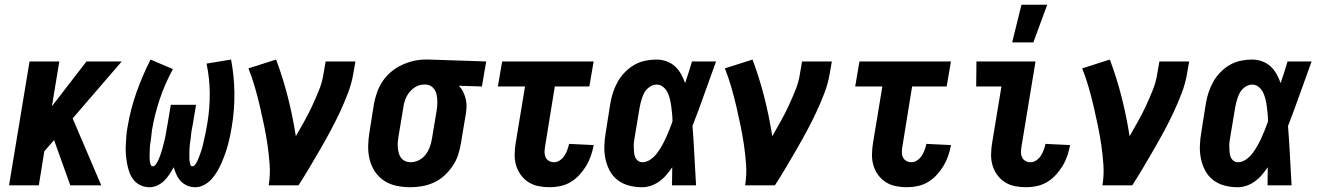

<svg xmlns="http://www.w3.org/2000/svg" viewBox="-20 -778 5540 806"><path d="M275 0 207 -190 166 -143 143 0H18L104 -520H229L198 -332L343 -520H491L285 -281L405 0Z M608 8Q588 8 570.5 0Q553 -8 541.5 -22Q530 -36 523.5 -54Q517 -72 513.5 -91Q510 -110 508.5 -129.5Q507 -149 508 -168.5Q509 -188 510.5 -208Q512 -228 516 -248Q528 -320 553 -390.5Q578 -461 612 -528L706 -488Q672 -426 650.5 -361.5Q629 -297 618 -232Q617 -226 616.5 -219Q616 -212 615 -205.5Q614 -199 613.5 -192.5Q613 -186 611.5 -179Q610 -172 609.5 -165.5Q609 -159 609 -152.5Q609 -146 608.5 -139.5Q608 -133 608 -126.5Q608 -120 608 -113.5Q608 -107 609 -100.5Q610 -94 612.5 -87Q615 -80 621 -80Q628 -80 633 -86.5Q638 -93 641.5 -99.5Q645 -106 647.5 -112.5Q650 -119 652.5 -125.5Q655 -132 657 -138.5Q659 -145 661 -152Q663 -159 664.5 -165.5Q666 -172 668 -179Q670 -186 671.5 -192.5Q673 -199 674.5 -206Q676 -213 677 -219.5Q678 -226 679 -233Q680 -240 681.5 -246.5Q683 -253 684 -260L697 -338H803L790 -260Q789 -253 787.5 -246.5Q786 -240 785 -233.5Q784 -227 783 -220Q782 -213 781.5 -206.5Q781 -200 780 -193.5Q779 -187 778 -180Q777 -173 776.5 -166.5Q776 -160 775.5 -153.5Q775 -147 775 -140Q775 -133 775 -126.5Q775 -120 775 -113.5Q775 -107 776 -100.5Q777 -94 779 -87Q781 -80 787 -80Q794 -80 799 -86.5Q804 -93 807 -99Q810 -105 812.5 -111.5Q815 -118 817.5 -124.5Q820 -131 822.5 -138Q825 -145 827 -151.5Q829 -158 830.5 -164.5Q832 -171 833.5 -177.5Q835 -184 836.5 -191Q838 -198 839.5 -204.5Q841 -211 842.5 -217.5Q844 -224 845 -231Q846 -238 847.5 -244.5Q849 -251 850 -258Q861 -322 860.5 -386.5Q860 -451 847 -511L950 -528Q963 -460 964 -389Q965 -318 953 -246Q950 -227 946 -208Q942 -189 937 -170.5Q932 -152 925.5 -133.5Q919 -115 911 -96.5Q903 -78 893 -60.5Q883 -43 869.5 -27.5Q856 -12 837.5 -2Q819 8 800 8Q782 8 766.5 1.5Q751 -5 739.5 -17Q728 -29 721 -44.5Q714 -60 709 -76Q701 -61 691.5 -46.5Q682 -32 669.5 -19.5Q657 -7 640.5 0.5Q624 8 608 8Z M1108 0Q1115 -43 1112 -86Q1109 -129 1103 -170Q1097 -211 1088.5 -252Q1080 -293 1070.5 -333.5Q1061 -374 1049.5 -413.5Q1038 -453 1023 -491L1139 -528Q1168 -451 1188.5 -370Q1209 -289 1222 -206Q1240 -238 1258 -270Q1276 -302 1291 -334.5Q1306 -367 1319.5 -400.5Q1333 -434 1338 -468L1347 -520H1472L1463 -468Q1456 -427 1440.5 -386.5Q1425 -346 1406.5 -306.5Q1388 -267 1367 -228Q1346 -189 1324 -151Q1302 -113 1279.5 -75Q1257 -37 1233 0Z M1703 8Q1673 8 1644.5 2Q1616 -4 1593 -19Q1570 -34 1554.5 -57Q1539 -80 1532 -107.5Q1525 -135 1525.5 -164.5Q1526 -194 1531 -223L1550 -343Q1555 -368 1563.5 -392Q1572 -416 1587 -438Q1602 -460 1622.5 -477Q1643 -494 1666.5 -505Q1690 -516 1715 -522Q1740 -528 1764 -528H1781L2021 -520L2003 -415L1906 -418Q1917 -407 1924 -393Q1931 -379 1935 -363Q1939 -347 1938.5 -330Q1938 -313 1935 -297L1915 -177Q1911 -152 1903 -127.5Q1895 -103 1880 -81Q1865 -59 1845.5 -41Q1826 -23 1802 -12Q1778 -1 1752.5 3.5Q1727 8 1703 8ZM1704 -97Q1721 -97 1737.5 -105Q1754 -113 1765.5 -127.5Q1777 -142 1783.5 -159Q1790 -176 1793 -194L1813 -314Q1816 -331 1816 -348.5Q1816 -366 1812.5 -382Q1809 -398 1797.5 -410Q1786 -422 1768 -423H1759Q1742 -423 1726 -414Q1710 -405 1698.5 -390.5Q1687 -376 1681 -359.5Q1675 -343 1673 -326L1653 -206Q1651 -194 1650 -182Q1649 -170 1650 -158.5Q1651 -147 1654 -135.5Q1657 -124 1663.5 -115.5Q1670 -107 1680.5 -102Q1691 -97 1704 -97Z M2288 8Q2264 8 2241 3.5Q2218 -1 2199 -13Q2180 -25 2166.5 -43.5Q2153 -62 2146.5 -84Q2140 -106 2140.5 -130.5Q2141 -155 2145 -179L2184 -415H2070L2088 -520H2472L2454 -415H2309L2268 -162Q2266 -150 2266 -138.5Q2266 -127 2270.5 -117.5Q2275 -108 2284.5 -102.5Q2294 -97 2306 -97Q2319 -97 2330.5 -105Q2342 -113 2349.5 -124.5Q2357 -136 2361.5 -148.5Q2366 -161 2369 -174L2472 -169V-168Q2468 -146 2460.5 -124Q2453 -102 2441 -82Q2429 -62 2412.5 -44Q2396 -26 2376 -14Q2356 -2 2333 3Q2310 8 2288 8Z M2676 8Q2647 8 2620.5 1Q2594 -6 2573 -22Q2552 -38 2539.5 -61.5Q2527 -85 2521.5 -111.5Q2516 -138 2517 -166.5Q2518 -195 2523 -223L2542 -343Q2546 -367 2553.5 -390Q2561 -413 2573 -434.5Q2585 -456 2603 -474.5Q2621 -493 2642.5 -505.5Q2664 -518 2688.5 -523Q2713 -528 2736 -528Q2758 -528 2778.5 -520.5Q2799 -513 2814 -499Q2829 -485 2839 -467Q2849 -449 2856 -429Q2864 -452 2871 -474.5Q2878 -497 2885 -520H2986Q2961 -452 2937 -384Q2913 -316 2887 -249Q2892 -187 2895 -124.5Q2898 -62 2902 0H2801Q2801 -19 2801.5 -38Q2802 -57 2802 -76Q2790 -59 2777.5 -44Q2765 -29 2748.5 -17Q2732 -5 2713 1.5Q2694 8 2676 8ZM2676 -97Q2694 -97 2710 -108Q2726 -119 2737.5 -134Q2749 -149 2758.5 -166Q2768 -183 2775.5 -199.5Q2783 -216 2790 -233.5Q2797 -251 2803 -268Q2803 -284 2801.5 -299.5Q2800 -315 2798 -330.5Q2796 -346 2792.5 -361Q2789 -376 2782.5 -389.5Q2776 -403 2764 -413Q2752 -423 2736 -423Q2726 -423 2715.5 -418Q2705 -413 2697 -405Q2689 -397 2684 -387.5Q2679 -378 2675.5 -367.5Q2672 -357 2669.5 -347Q2667 -337 2665 -326L2645 -206Q2643 -195 2641.5 -184Q2640 -173 2640.5 -162.5Q2641 -152 2641.5 -141.5Q2642 -131 2645.5 -121Q2649 -111 2657 -104Q2665 -97 2676 -97Z M3108 0Q3115 -43 3112 -86Q3109 -129 3103 -170Q3097 -211 3088.5 -252Q3080 -293 3070.5 -333.5Q3061 -374 3049.5 -413.5Q3038 -453 3023 -491L3139 -528Q3168 -451 3188.5 -370Q3209 -289 3222 -206Q3240 -238 3258 -270Q3276 -302 3291 -334.5Q3306 -367 3319.5 -400.5Q3333 -434 3338 -468L3347 -520H3472L3463 -468Q3456 -427 3440.5 -386.5Q3425 -346 3406.5 -306.5Q3388 -267 3367 -228Q3346 -189 3324 -151Q3302 -113 3279.5 -75Q3257 -37 3233 0Z M3788 8Q3764 8 3741 3.5Q3718 -1 3699 -13Q3680 -25 3666.5 -43.5Q3653 -62 3646.5 -84Q3640 -106 3640.5 -130.5Q3641 -155 3645 -179L3684 -415H3570L3588 -520H3972L3954 -415H3809L3768 -162Q3766 -150 3766 -138.5Q3766 -127 3770.5 -117.5Q3775 -108 3784.5 -102.5Q3794 -97 3806 -97Q3819 -97 3830.5 -105Q3842 -113 3849.5 -124.5Q3857 -136 3861.5 -148.5Q3866 -161 3869 -174L3972 -169V-168Q3968 -146 3960.5 -124Q3953 -102 3941 -82Q3929 -62 3912.5 -44Q3896 -26 3876 -14Q3856 -2 3833 3Q3810 8 3788 8Z M4288 8Q4264 8 4241 3.5Q4218 -1 4199 -13Q4180 -25 4166.5 -43.5Q4153 -62 4146.5 -84Q4140 -106 4140.5 -130.5Q4141 -155 4145 -179L4184 -415H4078L4079 -520H4327L4268 -162Q4266 -150 4266 -138.5Q4266 -127 4270.5 -117.5Q4275 -108 4284.5 -102.5Q4294 -97 4306 -97Q4319 -97 4330.5 -105Q4342 -113 4349.5 -124.5Q4357 -136 4361.5 -148.5Q4366 -161 4369 -174L4472 -169V-168Q4468 -146 4460.5 -124Q4453 -102 4441 -82Q4429 -62 4412.5 -44Q4396 -26 4376 -14Q4356 -2 4333 3Q4310 8 4288 8ZM4229 -600 4268 -758H4376L4318 -600Z M4608 0Q4615 -43 4612 -86Q4609 -129 4603 -170Q4597 -211 4588.5 -252Q4580 -293 4570.5 -333.5Q4561 -374 4549.5 -413.5Q4538 -453 4523 -491L4639 -528Q4668 -451 4688.5 -370Q4709 -289 4722 -206Q4740 -238 4758 -270Q4776 -302 4791 -334.5Q4806 -367 4819.5 -400.5Q4833 -434 4838 -468L4847 -520H4972L4963 -468Q4956 -427 4940.5 -386.5Q4925 -346 4906.5 -306.5Q4888 -267 4867 -228Q4846 -189 4824 -151Q4802 -113 4779.5 -75Q4757 -37 4733 0Z M5176 8Q5147 8 5120.5 1Q5094 -6 5073 -22Q5052 -38 5039.5 -61.5Q5027 -85 5021.5 -111.5Q5016 -138 5017 -166.5Q5018 -195 5023 -223L5042 -343Q5046 -367 5053.5 -390Q5061 -413 5073 -434.5Q5085 -456 5103 -474.5Q5121 -493 5142.5 -505.5Q5164 -518 5188.5 -523Q5213 -528 5236 -528Q5258 -528 5278.5 -520.5Q5299 -513 5314 -499Q5329 -485 5339 -467Q5349 -449 5356 -429Q5364 -452 5371 -474.5Q5378 -497 5385 -520H5486Q5461 -452 5437 -384Q5413 -316 5387 -249Q5392 -187 5395 -124.5Q5398 -62 5402 0H5301Q5301 -19 5301.5 -38Q5302 -57 5302 -76Q5290 -59 5277.5 -44Q5265 -29 5248.5 -17Q5232 -5 5213 1.5Q5194 8 5176 8ZM5176 -97Q5194 -97 5210 -108Q5226 -119 5237.5 -134Q5249 -149 5258.5 -166Q5268 -183 5275.5 -199.5Q5283 -216 5290 -233.5Q5297 -251 5303 -268Q5303 -284 5301.5 -299.5Q5300 -315 5298 -330.5Q5296 -346 5292.5 -361Q5289 -376 5282.5 -389.5Q5276 -403 5264 -413Q5252 -423 5236 -423Q5226 -423 5215.5 -418Q5205 -413 5197 -405Q5189 -397 5184 -387.5Q5179 -378 5175.5 -367.5Q5172 -357 5169.5 -347Q5167 -337 5165 -326L5145 -206Q5143 -195 5141.5 -184Q5140 -173 5140.5 -162.5Q5141 -152 5141.5 -141.5Q5142 -131 5145.5 -121Q5149 -111 5157 -104Q5165 -97 5176 -97Z"/></svg>

Font: Iosevka Extrabold
Style: Italic
Weight: 800
Italic angle: -9°
Monospace: yes
Designer: Belleve Invis
Foundry: Belleve Invis
Version: Version 32.5.0; ttfautohint (v1.8.4)